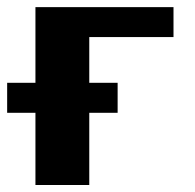

<svg xmlns="http://www.w3.org/2000/svg" viewBox="-48 -525 553 545"><path d="M52.6 -504.7H444.5V-419.7H76.3L205.4 -496.1V0.2H52.6ZM-27.7 -204.8V-289.9H285.9V-204.8Z"/></svg>

Font: Russolo 10pt ExtraLight
Style: Regular
Weight: 200
Designer: Micah Stupak-Hahn
Version: Version 1.000